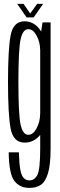

<svg xmlns="http://www.w3.org/2000/svg" viewBox="-20 -710 301 960"><path d="M126.5 229.5Q161.5 229.5 184.2 214.2Q207 199 220 156.2Q233 113.5 233 32V-598H192.5L181 -519V33Q181 136.5 167 164.2Q153 192 127.5 192Q110.5 192 98.8 180.2Q87 168.5 81.5 138.2Q76 108 74.5 51.5H23.5Q25 160 52 194.8Q79 229.5 126.5 229.5ZM103 3Q145.5 3 175.2 -28.8Q205 -60.5 205 -108.5L180.5 -139.5Q180.5 -102 163.2 -69Q146 -36 121.5 -36Q94 -36 83 -87Q72 -138 72 -300Q72 -462.5 83 -513.2Q94 -564 121.5 -564Q146 -564 163.2 -531.5Q180.5 -499 180.5 -462L203.5 -489.5Q203.5 -533.5 174.2 -568.5Q145 -603.5 103 -603.5Q46.5 -603.5 33.2 -533.5Q20 -463.5 20 -300Q20 -137 33.2 -67Q46.5 3 103 3ZM113 -623H148.5L195.5 -690.5H165.5L131 -642.5L98 -690.5H66Z"/></svg>

Font: Anybody ExtraCondensed Light
Style: Regular
Weight: 300
Width: 2
Version: Version 1.113;gftools[0.9.25]